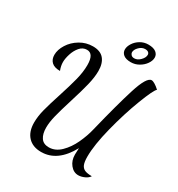

<svg xmlns="http://www.w3.org/2000/svg" viewBox="-231 -1070 1226 1319"><g transform="rotate(30 382.0 -410.5)"><path d="M498 -13 500 -65Q417 88 287 88Q220 88 182.5 48Q145 8 145 -64Q145 -112 159 -167Q173 -222 203 -314Q233 -407 249 -470Q265 -533 265 -588Q265 -678 211 -678Q178 -678 155 -651Q132 -624 120.5 -587Q109 -550 109 -523Q109 -492 122 -459Q76 -459 54.5 -480Q33 -501 33 -536Q33 -577 60 -620Q87 -663 133.5 -691Q180 -719 235 -719Q294 -719 322.5 -685Q351 -651 351 -590Q351 -541 335.5 -477.5Q320 -414 291 -322Q261 -226 247.5 -171.5Q234 -117 234 -75Q234 -25 254 4.5Q274 34 317 34Q368 34 410 -7Q452 -48 480 -108Q508 -168 522 -227Q577 -452 619 -585.5Q661 -719 700 -719Q710 -719 727.5 -708.5Q745 -698 764 -680Q745 -666 698.5 -545Q652 -424 615.5 -280Q579 -136 579 -44Q579 -2 588 19.5Q597 41 617 49.5Q637 58 673 58Q662 76 636.5 87.5Q611 99 588 99Q551 99 524.5 66.5Q498 34 498 -13ZM434 -811Q434 -834 450.5 -860Q467 -886 495.5 -903Q524 -920 558 -920Q599 -920 619.5 -904Q640 -888 640 -863Q640 -839 622.5 -813.5Q605 -788 575.5 -771Q546 -754 512 -754Q473 -754 453.5 -770Q434 -786 434 -811ZM589 -856Q589 -867 580.5 -874.5Q572 -882 554 -882Q529 -882 507.5 -860.5Q486 -839 486 -817Q487 -806 495.5 -797.5Q504 -789 520 -789Q545 -789 567 -811.5Q589 -834 589 -856Z"/></g></svg>

Font: Dancing Script
Style: Bold
Weight: 700
Designer: Pablo Impallari
Foundry: Pablo Impallari
Version: Version 2.000